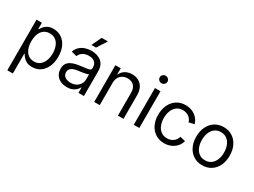

<svg xmlns="http://www.w3.org/2000/svg" viewBox="-58 -1497 3236 2444"><g transform="rotate(30 1560.0 -275.0)"><path d="M75.7 204.1V-540H154.3V-450.2H162.1Q172.9 -469.7 191.9 -492.4Q210.9 -515.1 242.9 -531.2Q274.9 -547.4 323.7 -547.4Q391.6 -547.4 442.9 -513.2Q494.1 -479 523.2 -416.3Q552.2 -353.5 552.2 -269Q552.2 -183.6 523.4 -120.8Q494.6 -58.1 443.4 -23.4Q392.1 11.2 324.2 11.2Q276.4 11.2 244.4 -5.1Q212.4 -21.5 193.1 -44.4Q173.8 -67.4 162.6 -87.9H157.2V204.1ZM312 -62Q362.8 -62 397.7 -89.1Q432.6 -116.2 450.9 -163.1Q469.2 -210 469.2 -269.5Q469.2 -328.6 451.2 -375Q433.1 -421.4 397.9 -447.8Q362.8 -474.1 312 -474.1Q261.7 -474.1 226.6 -448.5Q191.4 -422.9 173.3 -377Q155.3 -331.1 155.3 -269.5Q155.3 -208.5 173.6 -161.6Q191.9 -114.7 227.1 -88.4Q262.2 -62 312 -62Z M836.4 11.7Q785.2 11.7 743.7 -7.3Q702.1 -26.4 677.5 -63.2Q652.8 -100.1 652.8 -153.3Q652.8 -198.2 670.4 -226.8Q688 -255.4 718 -272.2Q748 -289.1 785.6 -297.9Q823.2 -306.6 863.8 -311.5Q911.6 -317.9 942.4 -321.5Q973.1 -325.2 987.8 -333.7Q1002.4 -342.3 1002.4 -362.3V-367.7Q1002.4 -401.4 989 -425.3Q975.6 -449.2 949.5 -462.4Q923.3 -475.6 884.8 -475.6Q846.2 -475.6 817.9 -463.4Q789.6 -451.2 772 -431.9Q754.4 -412.6 747.1 -391.6L667.5 -412.6Q684.6 -460.9 717.8 -490.5Q751 -520 794.2 -533.7Q837.4 -547.4 882.8 -547.4Q914.6 -547.4 949.7 -539.3Q984.9 -531.2 1015.4 -511Q1045.9 -490.7 1064.9 -454.3Q1084 -418 1084 -361.3V0H1003.4V-77.1H998.5Q988.8 -56.6 968.3 -36.1Q947.8 -15.6 915 -2Q882.3 11.7 836.4 11.7ZM849.6 -60.5Q898.9 -60.5 933.1 -80.3Q967.3 -100.1 984.9 -131.8Q1002.4 -163.6 1002.4 -199.7V-273.9Q997.1 -267.6 980.2 -262.7Q963.4 -257.8 941.4 -253.9Q919.4 -250 897.7 -247.1Q876 -244.1 860.8 -242.2Q825.7 -238.3 797.1 -228Q768.6 -217.8 752 -199Q735.4 -180.2 735.4 -148.9Q735.4 -120.6 750 -100.8Q764.6 -81.1 790.5 -70.8Q816.4 -60.5 849.6 -60.5ZM841.3 -610.8 910.2 -754.4H1001.5L908.7 -610.8Z M1316.4 -325.2V0H1234.9V-540H1313.5V-410.2H1299.8Q1324.2 -483.9 1370.8 -515.6Q1417.5 -547.4 1479 -547.4Q1533.7 -547.4 1575.9 -524.7Q1618.2 -502 1641.8 -456.5Q1665.5 -411.1 1665.5 -343.3V0H1583.5V-336.4Q1583.5 -401.4 1549.6 -437.5Q1515.6 -473.6 1457 -473.6Q1417 -473.6 1385 -456.5Q1353 -439.5 1334.7 -406.2Q1316.4 -373 1316.4 -325.2Z M1816.4 0V-540H1897.9V0ZM1857.4 -634.3Q1834 -634.3 1817.1 -650.4Q1800.3 -666.5 1800.3 -689.5Q1800.3 -712.4 1817.1 -728.3Q1834 -744.1 1857.4 -744.1Q1880.9 -744.1 1897.7 -728.3Q1914.6 -712.4 1914.6 -689.5Q1914.6 -666.5 1897.7 -650.4Q1880.9 -634.3 1857.4 -634.3Z M2266.6 11.2Q2193.8 11.2 2138.7 -23.7Q2083.5 -58.6 2052.5 -121.6Q2021.5 -184.6 2021.5 -267.1Q2021.5 -351.1 2052.5 -414.3Q2083.5 -477.5 2138.7 -512.7Q2193.8 -547.9 2266.6 -547.9Q2307.6 -547.9 2343 -536.6Q2378.4 -525.4 2406.7 -504.9Q2435.1 -484.4 2455.1 -456.1Q2475.1 -427.7 2484.4 -393.6L2405.3 -375.5Q2399.9 -395.5 2387.9 -413.6Q2376 -431.6 2358.6 -445.3Q2341.3 -459 2318.1 -466.8Q2294.9 -474.6 2266.6 -474.6Q2212.9 -474.6 2176.8 -446.3Q2140.6 -418 2122.6 -371.1Q2104.5 -324.2 2104.5 -267.1Q2104.5 -210.9 2122.6 -164.3Q2140.6 -117.7 2176.8 -89.8Q2212.9 -62 2266.6 -62Q2295.4 -62 2318.8 -69.8Q2342.3 -77.6 2359.9 -91.6Q2377.4 -105.5 2389.4 -124.3Q2401.4 -143.1 2407.2 -164.1L2485.8 -146Q2477.1 -111.3 2457 -82.5Q2437 -53.7 2408.2 -32.7Q2379.4 -11.7 2343.5 -0.2Q2307.6 11.2 2266.6 11.2Z M2825.7 11.7Q2752.9 11.7 2697.8 -23.4Q2642.6 -58.6 2611.6 -121.6Q2580.6 -184.6 2580.6 -267.1Q2580.6 -351.1 2611.6 -414.3Q2642.6 -477.5 2697.8 -512.7Q2752.9 -547.9 2825.7 -547.9Q2898.9 -547.9 2954.3 -512.7Q3009.8 -477.5 3040.5 -414.3Q3071.3 -351.1 3071.3 -267.1Q3071.3 -184.6 3040.5 -121.6Q3009.8 -58.6 2954.3 -23.4Q2898.9 11.7 2825.7 11.7ZM2825.7 -61.5Q2879.9 -61.5 2916.3 -89.6Q2952.6 -117.7 2970.7 -164.3Q2988.8 -210.9 2988.8 -267.1Q2988.8 -323.7 2970.7 -370.8Q2952.6 -418 2916.3 -446.3Q2879.9 -474.6 2825.7 -474.6Q2772 -474.6 2735.8 -446.3Q2699.7 -418 2681.6 -371.1Q2663.6 -324.2 2663.6 -267.1Q2663.6 -210.9 2681.6 -164.3Q2699.7 -117.7 2735.8 -89.6Q2772 -61.5 2825.7 -61.5Z"/></g></svg>

Font: V-Inter
Style: Regular-375
Weight: 375
Designer: Rasmus Andersson
Foundry: rsms
Version: Version 4.000;git-4146feb